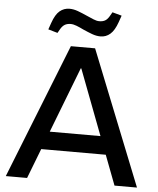

<svg xmlns="http://www.w3.org/2000/svg" viewBox="-59 -944 819 995"><g transform="rotate(5 350.0 -447.0)"><path d="M8.7 0 286 -700H412L691.1 0H574.2L349.9 -590.1H347.1L119.4 0ZM161.8 -155.4V-249.2H533.7V-155.4ZM210.8 -762.6 162 -776.7 174 -811.2Q189.7 -856.3 211.7 -874.5Q233.6 -892.7 262.2 -892.7Q283.5 -892.7 306.2 -884.4Q328.9 -876 353.5 -864.9Q373.5 -856.2 390.4 -849Q407.3 -841.8 421.1 -841.8Q438.1 -841.8 450.2 -848.1Q462.2 -854.4 472.2 -870.9L485.5 -893.8L534.2 -880.5L522.2 -846Q506.6 -801.6 484.6 -782.7Q462.6 -763.8 434.1 -763.8Q412.8 -763.8 390.1 -772.2Q367.3 -780.7 342.8 -791.6Q323.5 -801.2 306.2 -807.9Q289 -814.6 275.2 -814.6Q258.9 -814.6 246.6 -808.3Q234.3 -802 224 -785.6Z"/></g></svg>

Font: REM Medium
Style: Regular
Weight: 500
Designer: Octavio Pardo
Foundry: Ashler Design
Version: Version 1.005;gftools[0.9.28]